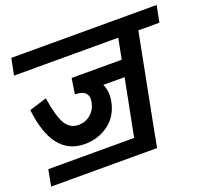

<svg xmlns="http://www.w3.org/2000/svg" viewBox="-161 -724 1033 954"><g transform="rotate(-20 355.5 -247.5)"><path d="M531.2 0 515 86.2H-45L-28.8 0H425L483.8 -300H371.2Q383.8 -273.8 383.8 -242.5Q383.8 -225 380 -207.5Q366.2 -136.2 311.9 -95.6Q257.5 -55 185 -55Q16.2 -55 -12.5 -306.2L80 -335Q95 -237.5 118.8 -196.2Q142.5 -155 188.8 -155Q225 -155 251.9 -177.5Q278.8 -200 286.2 -235Q288.8 -247.5 288.8 -255Q288.8 -303.8 222.5 -303.8L235 -386.2H500L521.2 -495H-30L-12.5 -582.5H756.2L738.8 -495H627.5Z"/></g></svg>

Font: Cambay
Style: Bold Italic
Weight: 700
Italic angle: -11°
Designer: Pooja Saxena
Foundry: Pooja Saxena
Version: Version 1.006;PS 001.006;hotconv 1.0.70;makeotf.lib2.5.58329